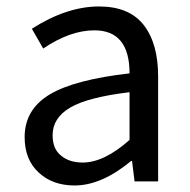

<svg xmlns="http://www.w3.org/2000/svg" viewBox="-20 -564 591 597"><path d="M211.9 12.7Q143.6 12.7 100.6 -27.3Q56.6 -67.4 56.6 -137.7Q56.6 -223.6 134.8 -270.5Q211.9 -316.4 382.8 -335.9Q382.8 -469.7 273.4 -469.7Q198.2 -469.7 114.3 -413.1L79.1 -474.6Q187.5 -543.9 288.1 -543.9Q381.8 -543.9 426.8 -486.3Q471.7 -428.7 471.7 -326.2V0H398.4L390.6 -63.5H387.7Q295.9 12.7 211.9 12.7ZM237.3 -58.6Q303.7 -58.6 382.8 -128.9V-277.3Q252.9 -261.7 198.2 -229.5Q143.6 -197.3 143.6 -143.6Q143.6 -100.6 169.9 -80.1Q195.3 -58.6 237.3 -58.6Z"/></svg>

Font: Noto Traditional Nushu
Style: Regular
Weight: 400
Designer: LIU Zhao
Foundry: Z&Z Studio
Version: Version 1.001; ttfautohint (v1.8.3) -l 8 -r 50 -G 200 -x 14 